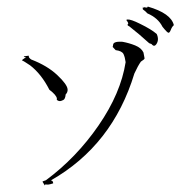

<svg xmlns="http://www.w3.org/2000/svg" viewBox="-57 -875 966 970"><g transform="rotate(-5 425.5 -390.0)"><path d="M131 38Q132 33 136 33L140 34Q143 35 148 35Q157 35 174 31V28Q174 18 164 15Q490 -135 631 -486Q652 -523 669 -543Q689 -553 689 -558L686 -588Q677 -612 647.5 -627Q618 -642 585 -651Q571 -653 561 -653Q551 -653 543.5 -649.5Q536 -646 535 -631H532Q532 -630 538 -623.5Q544 -617 547 -612Q579 -605 585 -588.5Q591 -572 592 -547Q554 -393 428 -240.5Q302 -88 139 12Q121 16 121 18ZM246 -380Q251 -380 261.5 -384Q272 -388 276 -411Q288 -421 288 -436Q288 -461 242 -512.5Q196 -564 118 -602Q107 -611 107 -618L108 -622H98Q82 -622 82 -619Q82 -617 93 -616Q71 -604 71 -602Q71 -601 73.5 -600.5Q76 -600 110 -573Q163 -524 196 -442Q230 -411 230 -394L229 -388Q236 -380 246 -380ZM743 -617Q750 -617 757.5 -628Q765 -639 765 -654Q765 -664 761 -675Q736 -701 681 -734Q637 -761 620 -761Q616 -761 614 -759Q622 -747 622 -741Q622 -738 620 -737Q618 -736 618 -734Q618 -730 627 -725Q672 -683 719 -632Q727 -629 730 -627Q737 -617 743 -617ZM821 -676Q827 -676 834 -690.5Q841 -705 851 -712Q842 -773 728 -817Q722 -810 722 -808L723 -807Q725 -807 730 -811Q716 -813 700 -818Q701 -815 706 -815L712 -816Q701 -812 701 -808Q701 -805 707 -800.5Q713 -796 723 -783Q775 -755 793 -709Q815 -676 821 -676Z"/></g></svg>

Font: Xiaobo Songti 小帛宋体
Style: Regular
Weight: 400
Version: Version 1.501;March 17, 2024;FontCreator 14.0.0.2814 64-bit